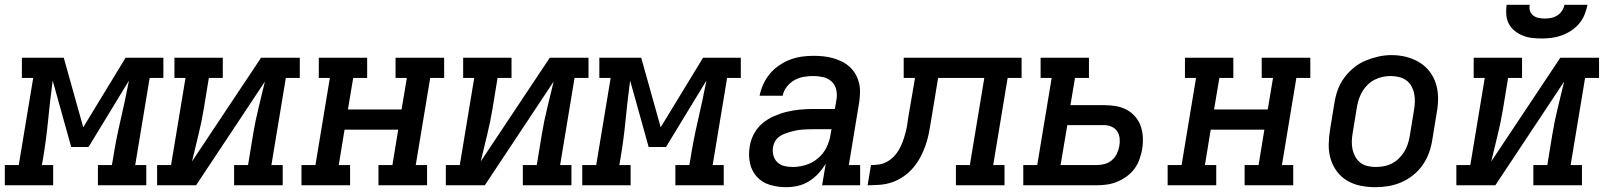

<svg xmlns="http://www.w3.org/2000/svg" viewBox="-62 -770 6682 798"><path d="M-42 0V-84H16L76 -446H29V-530H203L284 -241L460 -530H617V-446H560L500 -84H546V0H345V-84H403L407 -106Q420 -189 439 -270.5Q458 -352 474 -435L306 -159H234L157 -435Q146 -353 138 -270.5Q130 -188 116 -106L112 -84H159V0Z M591 0V-84H649L709 -446H663V-530H864V-446H806L785 -318Q776 -263 762.5 -208.5Q749 -154 736 -99L1023 -530H1184V-446H1126L1066 -84H1113V0H911V-84H969L990 -212Q999 -267 1012.5 -321.5Q1026 -376 1039 -431L753 0Z M1191 0V-84H1249L1309 -446H1263V-530H1464V-446H1406L1384 -315H1607L1629 -446H1582V-530H1784V-446H1726L1666 -84H1713V0H1511V-84H1569L1593 -231H1370L1346 -84H1393V0Z M1791 0V-84H1849L1909 -446H1863V-530H2064V-446H2006L1985 -318Q1976 -263 1962.5 -208.5Q1949 -154 1936 -99L2223 -530H2384V-446H2326L2266 -84H2313V0H2111V-84H2169L2190 -212Q2199 -267 2212.5 -321.5Q2226 -376 2239 -431L1953 0Z M2358 0V-84H2416L2476 -446H2429V-530H2603L2684 -241L2860 -530H3017V-446H2960L2900 -84H2946V0H2745V-84H2803L2807 -106Q2820 -189 2839 -270.5Q2858 -352 2874 -435L2706 -159H2634L2557 -435Q2546 -353 2538 -270.5Q2530 -188 2516 -106L2512 -84H2559V0Z M3206 8Q3171 8 3138.5 -1.5Q3106 -11 3084 -35Q3062 -59 3055 -92.5Q3048 -126 3054 -161Q3058 -188 3071.5 -213.5Q3085 -239 3107 -257.5Q3129 -276 3155.5 -287.5Q3182 -299 3209 -305.5Q3236 -312 3263 -314.5Q3290 -317 3317 -317H3408L3415 -359Q3418 -380 3413 -399.5Q3408 -419 3393.5 -432Q3379 -445 3359 -449.5Q3339 -454 3318 -454Q3298 -454 3278 -450.5Q3258 -447 3240 -437Q3222 -427 3208.5 -410Q3195 -393 3191 -372H3095Q3100 -397 3110.5 -420Q3121 -443 3137.5 -463Q3154 -483 3176 -498Q3198 -513 3221.5 -522Q3245 -531 3269.5 -534.5Q3294 -538 3318 -538Q3339 -538 3359.5 -536Q3380 -534 3399.5 -528.5Q3419 -523 3436.5 -514.5Q3454 -506 3468.5 -493Q3483 -480 3493 -463Q3503 -446 3508 -426.5Q3513 -407 3512.5 -386.5Q3512 -366 3509 -345L3466 -84H3513V0H3355L3370 -90Q3357 -68 3339.5 -49Q3322 -30 3300 -16.5Q3278 -3 3254 2.5Q3230 8 3206 8ZM3232 -76Q3260 -76 3287.5 -84.5Q3315 -93 3337.5 -112Q3360 -131 3373 -157Q3386 -183 3390 -211L3394 -233H3317Q3305 -233 3293 -232.5Q3281 -232 3269 -231Q3257 -230 3245 -227.5Q3233 -225 3221 -221.5Q3209 -218 3197.5 -213.5Q3186 -209 3175.5 -201Q3165 -193 3159 -182Q3153 -171 3151 -159Q3148 -141 3152.5 -124Q3157 -107 3169 -95.5Q3181 -84 3198 -80Q3215 -76 3232 -76Z M3544 0 3558 -84Q3575 -84 3592 -86.5Q3609 -89 3625 -98Q3641 -107 3653.5 -120Q3666 -133 3675 -149Q3684 -165 3690 -181.5Q3696 -198 3700.5 -214.5Q3705 -231 3708 -248Q3711 -265 3713 -282L3741 -446H3694V-530H4184V-446H4126L4066 -84H4113V0H3911V-84H3969L4029 -446H3837L3808 -270Q3804 -244 3799 -218.5Q3794 -193 3785.5 -168Q3777 -143 3764.5 -119Q3752 -95 3734.5 -74Q3717 -53 3694 -37Q3671 -21 3646 -12.5Q3621 -4 3595 -2Q3569 0 3544 0Z M4191 0V-84H4249L4309 -446H4263V-530H4464V-446H4406L4387 -333H4527Q4552 -333 4576 -329Q4600 -325 4620.5 -314Q4641 -303 4656.5 -285Q4672 -267 4679.5 -245Q4687 -223 4688 -198Q4689 -173 4685 -149Q4681 -128 4673.5 -107Q4666 -86 4652.5 -68Q4639 -50 4620.5 -36.5Q4602 -23 4581 -14.5Q4560 -6 4539 -3Q4518 0 4497 0ZM4346 -84H4497Q4513 -84 4529.5 -88.5Q4546 -93 4559 -104Q4572 -115 4579.5 -130.5Q4587 -146 4590 -162Q4593 -178 4591.5 -194.5Q4590 -211 4581.5 -224Q4573 -237 4558 -243.5Q4543 -250 4527 -250H4374Z M4791 0V-84H4849L4909 -446H4863V-530H5064V-446H5006L4984 -315H5207L5229 -446H5182V-530H5384V-446H5326L5266 -84H5313V0H5111V-84H5169L5193 -231H4970L4946 -84H4993V0Z M5654 8Q5623 8 5593 2Q5563 -4 5537.5 -19Q5512 -34 5494.5 -57.5Q5477 -81 5468.5 -109.5Q5460 -138 5460.5 -169Q5461 -200 5466 -231L5484 -341Q5488 -368 5497.5 -395Q5507 -422 5524 -445.5Q5541 -469 5564 -488Q5587 -507 5613.5 -518Q5640 -529 5667 -535Q5694 -541 5722 -541Q5753 -541 5782.5 -533.5Q5812 -526 5837 -511Q5862 -496 5880 -472.5Q5898 -449 5906.5 -420.5Q5915 -392 5915 -361Q5915 -330 5909 -299L5891 -189Q5887 -162 5877.5 -135.5Q5868 -109 5851.5 -85Q5835 -61 5812 -42.5Q5789 -24 5762.5 -12.5Q5736 -1 5708.5 3.5Q5681 8 5654 8ZM5655 -76Q5672 -76 5689 -79Q5706 -82 5722 -90Q5738 -98 5751 -110.5Q5764 -123 5773.5 -138Q5783 -153 5788.5 -169.5Q5794 -186 5797 -203L5815 -313Q5818 -330 5818.5 -347.5Q5819 -365 5815.5 -381.5Q5812 -398 5804 -412.5Q5796 -427 5782.5 -436.5Q5769 -446 5752 -450Q5735 -454 5718 -454Q5701 -454 5684.5 -450.5Q5668 -447 5652 -439Q5636 -431 5623 -418.5Q5610 -406 5601 -391Q5592 -376 5586.5 -360Q5581 -344 5578 -327L5560 -217Q5557 -200 5556.5 -182.5Q5556 -165 5559.5 -149Q5563 -133 5571 -118.5Q5579 -104 5592 -94Q5605 -84 5621.5 -80Q5638 -76 5655 -76Q5655 -76 5655 -76Q5655 -76 5655 -76Z M5991 0V-84H6049L6109 -446H6063V-530H6264V-446H6206L6185 -318Q6176 -263 6162.5 -208.5Q6149 -154 6136 -99L6423 -530H6584V-446H6526L6466 -84H6513V0H6311V-84H6369L6390 -212Q6399 -267 6412.5 -321.5Q6426 -376 6439 -431L6153 0ZM6345 -610Q6324 -610 6304 -612.5Q6284 -615 6266 -622.5Q6248 -630 6233 -642Q6218 -654 6209 -671.5Q6200 -689 6198.5 -709.5Q6197 -730 6200 -750H6296Q6293 -737 6297 -725Q6301 -713 6310.5 -705.5Q6320 -698 6333 -695.5Q6346 -693 6358 -693Q6372 -693 6385 -695.5Q6398 -698 6410 -705.5Q6422 -713 6430 -725Q6438 -737 6440 -750H6536Q6532 -729 6523.5 -708.5Q6515 -688 6501 -671.5Q6487 -655 6468 -642.5Q6449 -630 6428 -622.5Q6407 -615 6386 -612.5Q6365 -610 6345 -610Z"/></svg>

Font: Iosevka Slab MdExObl
Style: Regular
Weight: 500
Width: 7
Italic angle: -9°
Monospace: yes
Designer: Belleve Invis
Foundry: Belleve Invis
Version: Version 11.1.1; ttfautohint (v1.8.3)